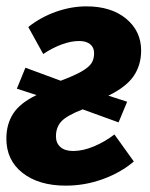

<svg xmlns="http://www.w3.org/2000/svg" viewBox="-22 -568 471 604"><path d="M338 -145 399 -60Q358 -25 301.5 -4.5Q245 16 185 16Q100 16 49 -24Q-2 -64 -2 -132Q-2 -177 19.5 -210.5Q41 -244 93 -269L31 -289L58 -355L169 -314Q214 -331 236 -344Q258 -357 266 -369.5Q274 -382 274 -401Q274 -419 261.5 -429Q249 -439 227 -439Q201 -439 171.5 -428Q142 -417 114 -398L67 -483Q106 -514 154 -531Q202 -548 250 -548Q328 -548 375 -509Q422 -470 422 -409Q422 -364 399 -329.5Q376 -295 319 -267L378 -248L351 -183L238 -224Q187 -204 170.5 -185.5Q154 -167 154 -139Q154 -118 168 -105.5Q182 -93 208 -93Q239 -93 273.5 -107.5Q308 -122 338 -145Z"/></svg>

Font: Fira Sans Condensed
Style: Bold Italic
Weight: 700
Width: 3
Italic angle: -8°
Designer: Carrois Corporate & Edenspiekermann AG
Foundry: Carrois Corporate GbR & Edenspiekermann AG
Version: Version 4.203